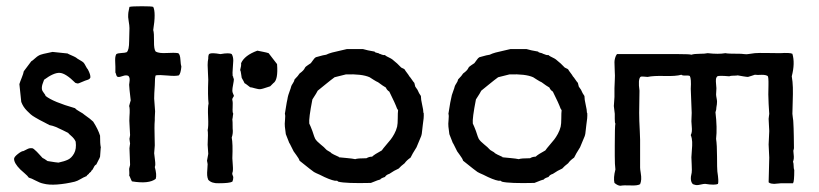

<svg xmlns="http://www.w3.org/2000/svg" viewBox="-20 -597 2619 614"><path d="M56 -369 80 -401Q84 -403 91.5 -410Q99 -417 105 -420Q112 -424 148 -431Q195 -426 196 -426Q199 -424 208.5 -420Q218 -416 223 -413Q226 -410 235 -405Q244 -400 247 -397Q250 -394 254 -386Q258 -378 261 -375Q270 -358 269 -349Q268 -346 265 -344Q262 -342 258 -341Q254 -340 252 -339Q249 -338 240 -334Q231 -330 229 -330Q227 -330 221 -332Q190 -363 171 -364Q152 -365 121 -342Q121 -341 117 -331Q113 -321 114 -312Q115 -306 120 -300Q125 -294 126 -290Q150 -271 220 -251Q224 -246 235 -240Q246 -234 250 -230Q270 -216 278 -208Q294 -183 300 -163Q300 -137 302 -128Q303 -124 302 -123Q302 -118 300 -96Q299 -92 294.5 -84Q290 -76 288 -71Q283 -69 279.5 -61Q276 -53 272 -51Q272 -48 268 -45.5Q264 -43 264 -41Q258 -37 256 -33Q255 -34 253 -32Q249 -31 238 -24.5Q227 -18 219 -16Q190 -9 163 -7Q136 -5 118 -10Q108 -12 94 -19.5Q80 -27 72 -29Q69 -34 58.5 -43Q48 -52 45 -55Q25 -75 25 -89Q25 -95 37 -104.5Q49 -114 55 -114Q58 -115 66 -119.5Q74 -124 81 -123Q85 -124 92 -117Q97 -113 105 -104Q113 -95 116 -92Q121 -90 132 -82Q162 -77 167 -77Q186 -81 197.5 -86.5Q209 -92 217 -106.5Q225 -121 222 -144Q220 -149 216 -154Q212 -159 206 -164Q200 -169 198 -172Q192 -175 180 -181Q168 -187 158.5 -191Q149 -195 138 -197Q135 -199 123 -205Q111 -211 106.5 -213.5Q102 -216 92.5 -221.5Q83 -227 78 -231.5Q73 -236 66.5 -242.5Q60 -249 55.5 -256Q51 -263 48 -271L42 -328Q44 -335 49.5 -348.5Q55 -362 56 -369Z M475 -220V-213Q474 -201 474 -187.5Q474 -174 474.5 -157.5Q475 -141 475 -132Q475 -128 474 -119.5Q473 -111 473 -107Q473 -104 475.5 -86Q478 -68 475 -63Q482 -38 478 -25Q456 -8 402 -17Q400 -20 397 -27.5Q394 -35 393 -36Q394 -39 393.5 -46.5Q393 -54 393 -57Q393 -59 394.5 -63.5Q396 -68 396 -71Q396 -79 394 -123Q394 -126 395 -131Q396 -136 396 -138Q396 -140 395 -145Q394 -150 394 -153Q394 -154 395 -158.5Q396 -163 396 -165Q396 -173 394.5 -193Q393 -213 394 -224Q396 -250 393 -258Q394 -261 395.5 -267.5Q397 -274 398 -276Q393 -318 393 -326Q393 -328 394 -334.5Q395 -341 394.5 -345.5Q394 -350 391 -354Q384 -358 373 -354Q362 -350 358 -351Q355 -351 353.5 -353.5Q352 -356 351 -360Q350 -364 349 -365V-384Q349 -388 348.5 -396.5Q348 -405 348.5 -412Q349 -419 352 -424Q357 -427 368.5 -427.5Q380 -428 385 -430Q393 -436 393 -466Q393 -473 393.5 -486.5Q394 -500 394 -507Q394 -515 391.5 -529.5Q389 -544 390 -551Q390 -556 392 -565Q394 -574 394 -575Q402 -577 434 -577Q465 -577 470 -575Q479 -557 470 -501Q473 -491 472.5 -465Q472 -439 478 -432Q489 -426 513 -427.5Q537 -429 550 -427Q556 -423 557 -406Q558 -389 560 -384Q558 -362 552 -356Q541 -353 515.5 -355.5Q490 -358 478 -356Q475 -351 475 -324Q473 -296 473 -282Q476 -243 476 -241Q476 -238 475.5 -231Q475 -224 475 -220Z M854 -331 844 -321Q840 -320 830 -316.5Q820 -313 814 -312Q807 -311 795.5 -314.5Q784 -318 780 -318Q777 -320 771.5 -324.5Q766 -329 762 -331Q760 -336 753 -348Q752 -352 751 -361Q750 -370 748 -373Q752 -387 751 -395Q762 -420 803 -435Q808 -434 820.5 -431.5Q833 -429 839 -427Q841 -425 866 -392Q870 -341 854 -331ZM642 -83 646 -105Q646 -110 645 -119.5Q644 -129 644 -134Q646 -171 644 -181Q647 -192 645.5 -223Q644 -254 647 -266Q644 -290 646 -342Q646 -350 645 -364Q644 -378 644 -389Q644 -400 646 -410Q646 -411 646 -414Q646 -417 646.5 -418.5Q647 -420 647.5 -422Q648 -424 650 -425Q657 -429 685 -424Q713 -429 721 -424Q726 -416 726 -403Q726 -397 724.5 -380Q723 -363 724 -354Q726 -353 726 -349.5Q726 -346 728 -345Q728 -339 725.5 -326.5Q723 -314 723 -307.5Q723 -301 728 -291Q728 -289 725 -285Q722 -281 723 -277Q725 -270 724 -253.5Q723 -237 726 -233Q725 -231 724.5 -224.5Q724 -218 723 -216Q724 -211 724 -186Q726 -171 721 -157Q725 -138 723 -91Q723 -86 724.5 -68Q726 -50 723 -44Q722 -41 724 -36.5Q726 -32 726 -30Q726 -22 723 -16Q714 -11 680 -11Q657 -10 646 -22Q643 -29 642.5 -36.5Q642 -44 643 -55Q644 -66 644 -72Q644 -74 643 -78Q642 -82 642 -83Z M1089 -440H1141Q1154 -436 1178 -432Q1179 -429 1185.5 -428Q1192 -427 1193 -425Q1195 -425 1200.5 -422.5Q1206 -420 1211 -421Q1213 -418 1230 -410Q1234 -408 1240.5 -402Q1247 -396 1250 -394Q1252 -392 1256 -388Q1260 -384 1263 -381Q1264 -380 1268 -378.5Q1272 -377 1274 -375Q1276 -371 1281.5 -364Q1287 -357 1289 -353Q1292 -350 1297 -342.5Q1302 -335 1305 -332L1308 -320Q1309 -318 1311.5 -315Q1314 -312 1315 -310Q1320 -298 1326 -290Q1326 -279 1330 -262Q1334 -245 1334 -236Q1335 -237 1335 -235Q1336 -221 1332 -197Q1331 -192 1330 -179.5Q1329 -167 1327 -162L1312 -126Q1298 -104 1293 -93Q1280 -84 1274 -75Q1262 -66 1255 -58Q1241 -52 1225 -41Q1215 -38 1211 -31Q1198 -27 1196 -23Q1193 -23 1166 -12Q1086 -10 1062 -16L1058 -19H1051Q1034 -22 1003 -38Q989 -44 984 -47Q979 -50 938 -83Q936 -90 928 -100.5Q920 -111 919 -113L908 -135Q908 -136 907 -137Q906 -138 905 -140L894 -168L891 -192Q890 -200 891.5 -214Q893 -228 891 -233Q892 -238 894.5 -254.5Q897 -271 899 -279Q900 -286 902 -293Q904 -300 907 -307.5Q910 -315 911 -320Q912 -324 916.5 -330.5Q921 -337 922 -343Q934 -355 938 -362Q952 -372 955 -380Q957 -384 965 -389Q973 -394 974 -395Q976 -397 981 -404.5Q986 -412 990 -414Q1018 -422 1023 -422Q1031 -426 1042 -429Q1053 -432 1067.5 -435Q1082 -438 1089 -440ZM1086 -359 1050 -350Q1039 -342 1020 -326.5Q1001 -311 996 -307Q994 -302 979 -279Q967 -218 969 -202Q973 -194 979 -178Q986 -156 988 -153Q993 -145 1005.5 -135Q1018 -125 1021 -121Q1024 -117 1031 -113.5Q1038 -110 1040 -107Q1044 -104 1062 -96Q1064 -96 1064 -94Q1073 -93 1090 -91.5Q1107 -90 1116 -88Q1123 -91 1152 -91Q1160 -96 1170 -96Q1177 -103 1201 -116Q1205 -122 1214.5 -133Q1224 -144 1229.5 -151Q1235 -158 1241 -169Q1247 -180 1250 -192Q1252 -201 1252 -219Q1252 -237 1253 -244Q1253 -246 1252 -246L1251 -248Q1251 -249 1250 -249Q1244 -266 1225 -304Q1217 -309 1214 -317Q1205 -322 1189 -334Q1184 -336 1174.5 -342Q1165 -348 1162 -350Q1137 -361 1086 -359Z M1612 -440H1664Q1677 -436 1701 -432Q1702 -429 1708.5 -428Q1715 -427 1716 -425Q1718 -425 1723.5 -422.5Q1729 -420 1734 -421Q1736 -418 1753 -410Q1757 -408 1763.5 -402Q1770 -396 1773 -394Q1775 -392 1779 -388Q1783 -384 1786 -381Q1787 -380 1791 -378.5Q1795 -377 1797 -375Q1799 -371 1804.5 -364Q1810 -357 1812 -353Q1815 -350 1820 -342.5Q1825 -335 1828 -332L1831 -320Q1832 -318 1834.5 -315Q1837 -312 1838 -310Q1843 -298 1849 -290Q1849 -279 1853 -262Q1857 -245 1857 -236Q1858 -237 1858 -235Q1859 -221 1855 -197Q1854 -192 1853 -179.5Q1852 -167 1850 -162L1835 -126Q1821 -104 1816 -93Q1803 -84 1797 -75Q1785 -66 1778 -58Q1764 -52 1748 -41Q1738 -38 1734 -31Q1721 -27 1719 -23Q1716 -23 1689 -12Q1609 -10 1585 -16L1581 -19H1574Q1557 -22 1526 -38Q1512 -44 1507 -47Q1502 -50 1461 -83Q1459 -90 1451 -100.5Q1443 -111 1442 -113L1431 -135Q1431 -136 1430 -137Q1429 -138 1428 -140L1417 -168L1414 -192Q1413 -200 1414.5 -214Q1416 -228 1414 -233Q1415 -238 1417.5 -254.5Q1420 -271 1422 -279Q1423 -286 1425 -293Q1427 -300 1430 -307.5Q1433 -315 1434 -320Q1435 -324 1439.5 -330.5Q1444 -337 1445 -343Q1457 -355 1461 -362Q1475 -372 1478 -380Q1480 -384 1488 -389Q1496 -394 1497 -395Q1499 -397 1504 -404.5Q1509 -412 1513 -414Q1541 -422 1546 -422Q1554 -426 1565 -429Q1576 -432 1590.5 -435Q1605 -438 1612 -440ZM1609 -359 1573 -350Q1562 -342 1543 -326.5Q1524 -311 1519 -307Q1517 -302 1502 -279Q1490 -218 1492 -202Q1496 -194 1502 -178Q1509 -156 1511 -153Q1516 -145 1528.5 -135Q1541 -125 1544 -121Q1547 -117 1554 -113.5Q1561 -110 1563 -107Q1567 -104 1585 -96Q1587 -96 1587 -94Q1596 -93 1613 -91.5Q1630 -90 1639 -88Q1646 -91 1675 -91Q1683 -96 1693 -96Q1700 -103 1724 -116Q1728 -122 1737.5 -133Q1747 -144 1752.5 -151Q1758 -158 1764 -169Q1770 -180 1773 -192Q1775 -201 1775 -219Q1775 -237 1776 -244Q1776 -246 1775 -246L1774 -248Q1774 -249 1773 -249Q1767 -266 1748 -304Q1740 -309 1737 -317Q1728 -322 1712 -334Q1707 -336 1697.5 -342Q1688 -348 1685 -350Q1660 -361 1609 -359Z M2129 -424H2151Q2186 -424 2191 -422Q2200 -425 2217.5 -425Q2235 -425 2243 -427Q2277 -423 2300 -427Q2306 -425 2350 -425Q2352 -425 2360 -424Q2368 -423 2372 -424Q2373 -424 2394 -427Q2405 -428 2434 -427.5Q2463 -427 2475 -427Q2506 -429 2514 -425Q2523 -395 2512 -353Q2515 -336 2515.5 -317Q2516 -298 2515 -271.5Q2514 -245 2514 -233Q2514 -229 2515.5 -220Q2517 -211 2517 -206Q2518 -191 2518.5 -161.5Q2519 -132 2519 -123Q2519 -121 2518 -118.5Q2517 -116 2517 -115Q2517 -111 2518 -103.5Q2519 -96 2518.5 -90.5Q2518 -85 2516 -80Q2518 -75 2518 -66.5Q2518 -58 2520 -53Q2520 -16 2516 -11H2478Q2475 -11 2467 -10Q2459 -9 2455.5 -9Q2452 -9 2446.5 -10Q2441 -11 2438 -14Q2438 -25 2439 -52.5Q2440 -80 2440 -93Q2440 -100 2439 -114Q2438 -128 2438 -135Q2438 -142 2439 -156Q2440 -170 2440 -178Q2440 -184 2439 -197Q2438 -210 2438 -217Q2438 -220 2439 -225.5Q2440 -231 2440 -233Q2440 -238 2439 -248.5Q2438 -259 2438 -265Q2438 -270 2437.5 -280Q2437 -290 2437 -295Q2437 -298 2437.5 -324.5Q2438 -351 2435 -354Q2430 -357 2423 -357.5Q2416 -358 2409.5 -357.5Q2403 -357 2394 -358Q2391 -357 2383.5 -354.5Q2376 -352 2372 -351Q2368 -351 2356 -353L2339 -356Q2336 -355 2326 -355Q2316 -355 2312 -353Q2279 -356 2274 -353Q2270 -349 2269.5 -343Q2269 -337 2270 -327.5Q2271 -318 2271 -315Q2271 -311 2270.5 -304.5Q2270 -298 2270 -295Q2270 -291 2271.5 -283.5Q2273 -276 2273 -272Q2273 -264 2271 -254Q2271 -246 2268 -238Q2274 -188 2270 -153Q2273 -133 2273 -96Q2273 -59 2274 -49Q2279 -16 2276 -9Q2266 -4 2235 -9Q2230 -9 2221.5 -7Q2213 -5 2208.5 -5Q2204 -5 2196 -8Q2185 -18 2192 -45Q2193 -50 2192 -70Q2191 -90 2191 -94Q2191 -101 2192.5 -116.5Q2194 -132 2193.5 -143.5Q2193 -155 2189 -165Q2192 -171 2192.5 -177.5Q2193 -184 2192 -194.5Q2191 -205 2191 -209Q2191 -214 2191.5 -223Q2192 -232 2192 -236Q2192 -247 2190.5 -274Q2189 -301 2189 -313Q2191 -345 2186 -354Q2182 -356 2172 -355.5Q2162 -355 2159 -358Q2142 -353 2105.5 -354Q2069 -355 2051 -351Q2047 -351 2039 -352Q2031 -353 2028 -351Q2020 -343 2025 -307Q2025 -297 2024.5 -272.5Q2024 -248 2024 -236Q2024 -224 2024.5 -209.5Q2025 -195 2026 -177.5Q2027 -160 2027 -150V-61Q2027 -56 2029 -44Q2031 -32 2030.5 -23.5Q2030 -15 2027 -8Q2019 -3 1997 -4Q1975 -5 1964 -3Q1956 -3 1945 -12Q1941 -28 1948 -55Q1946 -70 1946 -98Q1946 -126 1946 -132Q1946 -194 1948 -202Q1946 -203 1946 -217Q1946 -231 1946 -233Q1946 -234 1943 -258Q1943 -262 1944 -272Q1945 -282 1945 -287V-315Q1945 -321 1946 -339Q1947 -357 1946 -367Q1946 -371 1945.5 -382Q1945 -393 1945 -398.5Q1945 -404 1947 -411.5Q1949 -419 1953 -424Z"/></svg>

Font: FuturaRenner
Style: Regular
Weight: 400
Designer: Bastien Sozeau
Foundry: NBR — Bastien Sozeau
Version: Version 2.001;PS 002.001;hotconv 1.0.88;makeotf.lib2.5.64775